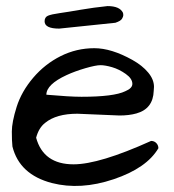

<svg xmlns="http://www.w3.org/2000/svg" viewBox="-20 -617 581 641"><path d="M225.6 -68.4Q311.5 -68.4 484.4 -146.5Q495.1 -146.5 502 -139.2Q508.8 -131.8 508.8 -122.1Q469.7 -55.7 359.4 -18.6Q249 18.6 153.3 -5.9Q44.9 -34.2 21.5 -127.9Q19.5 -146.5 19.5 -177.7Q19.5 -209 35.6 -260.3Q51.8 -311.5 90.8 -357.4Q129.9 -403.3 182.6 -429.7Q235.4 -456.1 294.9 -456.1Q351.6 -456.1 421.9 -417Q455.1 -398.4 474.6 -375Q494.1 -351.6 494.1 -327.1Q494.1 -320.3 493.2 -313.5Q491.2 -253.9 435.5 -238.3Q411.1 -231.4 378.9 -231.4L238.3 -237.3Q168 -237.3 130.9 -207Q109.4 -190.4 100.6 -157.2Q125 -68.4 225.6 -68.4ZM202.1 -366.2Q134.8 -335 134.8 -300.8Q212.9 -293.9 252 -293.9Q360.4 -293.9 398.4 -312.5Q421.9 -322.3 421.9 -336.9Q421.9 -354.5 399.9 -370.1Q377.9 -385.7 354.5 -392.6Q331.1 -399.4 315.4 -399.4Q299.8 -399.4 264.6 -389.2Q229.5 -378.9 202.1 -366.2ZM177.7 -521.5Q128.9 -521.5 128.9 -545.9Q128.9 -559.6 140.1 -564.5Q151.4 -569.3 179.2 -573.2Q207 -577.1 249.5 -584.5Q292 -591.8 338.9 -596.7Q379.9 -596.7 390.6 -574.2Q391.6 -570.3 391.6 -565.9Q391.6 -561.5 387.2 -554.2Q382.8 -546.9 365.2 -541Z"/></svg>

Font: Architects Daughter
Style: Regular
Weight: 400
Designer: Kimberly Geswein
Foundry: Kimberly Geswein
Version: Version 1.002 2010